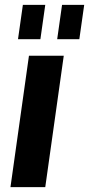

<svg xmlns="http://www.w3.org/2000/svg" viewBox="-20 -769 366 789"><path d="M242 -540 166 0H23L99 -540ZM166 -749 146 -608H54L74 -749ZM326 -749 306 -608H215L235 -749Z"/></svg>

Font: Pathway Extreme Condensed
Style: Bold Italic
Weight: 700
Width: 3
Italic angle: -8°
Version: Version 1.001;gftools[0.9.26]